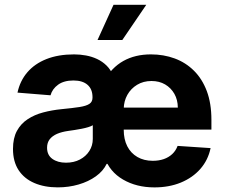

<svg xmlns="http://www.w3.org/2000/svg" viewBox="-20 -783 952 813"><path d="M634 10.5Q558 10.5 501 -22.7Q444 -55.9 422.9 -116.6L418.6 -437.9Q452.3 -496.8 502.3 -524.8Q552.2 -552.7 619.1 -552.7Q673 -552.7 719.7 -535.5Q766.3 -518.3 801.2 -483.7Q836.1 -449.2 855.7 -397.3Q875.2 -345.3 875.2 -275.6V-234.2H467.8V-327.5H733Q732.7 -360.4 718.4 -385.7Q704 -410.9 679.2 -425.5Q654.3 -440 621.5 -440Q587 -440 560.6 -424Q534.2 -408 519.3 -381.4Q504.5 -354.8 503.9 -322.5V-233.6Q503.9 -193.2 518.9 -163.7Q534 -134.2 561.8 -118.2Q589.6 -102.1 627 -102.1Q652.5 -102.1 673.4 -109.3Q694.2 -116.5 709.4 -130.7Q724.5 -144.8 732 -165.2L871.7 -155.9Q861.3 -105.5 828.6 -68Q795.8 -30.6 745.9 -10Q696.1 10.5 634 10.5ZM259.4 -94.1Q292.8 -94.1 318.3 -107.5Q343.8 -120.9 358.3 -143.7Q372.9 -166.5 372.9 -194.9V-252.7Q366 -248.4 353.6 -244.6Q341.2 -240.8 325.9 -237.8Q310.6 -234.8 295.6 -232.5Q280.5 -230.3 268.2 -228.5Q241.3 -224.7 221.3 -216.1Q201.4 -207.4 190.3 -193.1Q179.3 -178.8 179.3 -157.4Q179.3 -126.3 201.8 -110.2Q224.3 -94.1 259.4 -94.1ZM224.4 10.4Q168.3 10.4 125.5 -8Q82.7 -26.3 58.8 -62.5Q35 -98.8 35 -152.3Q35 -198 51.6 -228.7Q68.3 -259.3 97.1 -278.2Q125.9 -297.2 162.7 -306.9Q199.6 -316.7 239.8 -320.7Q287.6 -325.3 316.6 -329.8Q345.5 -334.4 358.6 -343.2Q371.7 -352 371.7 -369.3V-371.7Q371.7 -405.5 350.7 -423.8Q329.8 -442.2 291 -442.2Q250.7 -442.2 226.1 -424.4Q201.5 -406.6 193.9 -379.5L54.1 -390.8Q64.7 -440.6 95.9 -477Q127.1 -513.3 177 -533Q226.9 -552.7 293.9 -552.7Q319.1 -552.7 344 -548.1Q368.9 -543.6 391.3 -533.1Q413.7 -522.6 431.4 -505.2Q449.2 -487.8 459.4 -461.7L440.8 -89.1H431.6Q417.1 -58.8 385.9 -36.4Q354.7 -14 312.9 -1.8Q271.1 10.4 224.4 10.4ZM393 -613.7 460.7 -762.7H599.4L498 -613.7Z"/></svg>

Font: GitLab Sans
Style: Regular
Weight: 400
Designer: Rasmus Andersson
Foundry: Modifications by GitLab B.V., manufactured by rsms
Version: Version 4.000;git-c8fb6b7